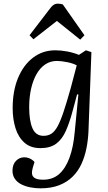

<svg xmlns="http://www.w3.org/2000/svg" viewBox="-20 -796 591 1046"><path d="M407 -281 400 -282 375 -189Q359 -129 339 -83.5Q319 -38 286.5 -13.5Q254 11 200 11Q147 11 113.5 -18.5Q80 -48 64.5 -97.5Q49 -147 49 -207Q49 -300 78 -370.5Q107 -441 159.5 -481.5Q212 -522 282 -522Q312 -522 346.5 -515.5Q381 -509 410 -497L448 -522L478 -512L462 -81Q460 -34 451 11.5Q442 57 424 96.5Q406 136 376 166Q346 196 302.5 213Q259 230 200 230Q174 230 147 225Q120 220 97.5 209Q75 198 61.5 179Q48 160 48 134Q48 100 67 80.5Q86 61 112 61Q123 61 133 64Q143 67 152.5 73Q162 79 168 87L159 116Q153 136 154.5 151Q156 166 170.5 174.5Q185 183 215 183Q268 183 303 151.5Q338 120 359 62Q380 4 387 -76ZM217 -56Q241 -56 259 -67Q277 -78 293 -106.5Q309 -135 326 -186Q343 -237 365 -315L398 -440Q378 -451 345.5 -457.5Q313 -464 290 -464Q255 -464 227 -445.5Q199 -427 179.5 -393Q160 -359 149.5 -313Q139 -267 139 -212Q139 -138 157 -97Q175 -56 217 -56ZM440 -604 417 -580 290 -682 162 -582 141 -604 249 -745Q261 -762 271.5 -769Q282 -776 294 -776Q303 -776 309 -775Q315 -774 322 -772Z"/></svg>

Font: Literata 18pt
Style: Italic
Weight: 400
Italic angle: -2°
Designer: Latin by Veronika Burian and Jose Scaglione. Greek by Irene Vlachou. Cyrillic by Vera Evstafieva
Foundry: TypeTogether
Version: Version 3.103;gftools[0.9.29]